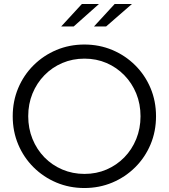

<svg xmlns="http://www.w3.org/2000/svg" viewBox="-20 -935 849 966"><path d="M404.5 11Q329.4 11 263.9 -16.5Q198.5 -44 148.7 -93.5Q99 -143 71.5 -208.5Q44 -274 44 -350Q44 -426 71.5 -491.5Q99 -557 148.7 -606.5Q198.5 -656 263.9 -683.5Q329.4 -711 404.5 -711Q479.6 -711 545.1 -683.5Q610.5 -656 660.3 -606.5Q710 -557 737.5 -491.5Q765 -426 765 -350Q765 -274 737.5 -208.5Q710 -143 660.3 -93.5Q610.5 -44 545.1 -16.5Q479.6 11 404.5 11ZM405 -60Q465 -60 516 -82Q567 -104 605.5 -143.3Q643.9 -182.6 665.5 -235.7Q687 -288.7 687 -350Q687 -412 665.5 -464.5Q644 -517 605.5 -556.5Q567 -596 516 -618Q465 -640 405 -640Q345 -640 293.5 -618Q242 -596 203.5 -556.5Q165 -517 143.5 -464.5Q122 -412 122 -350.5Q122 -289 143.5 -235.9Q165.1 -182.8 203.5 -143.4Q242 -104 293.7 -82Q345.5 -60 405 -60ZM288 -802 392 -915H478L351 -802ZM453 -802 557 -915H644L514 -802Z"/></svg>

Font: Red Hat Display
Style: Regular
Weight: 300
Designer: Pentagram, MCKL
Foundry: Pentagram, MCKL
Version: Version 1.023